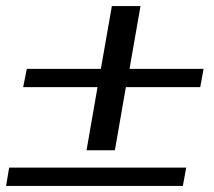

<svg xmlns="http://www.w3.org/2000/svg" viewBox="-23 -610 703 630"><path d="M297 -324H53L65 -384H308L344 -590H438L402 -384H645L634 -324H390L354 -117H261ZM7 -60H588L577 0H-3Z"/></svg>

Font: Fahkwang Medium
Style: Italic
Weight: 500
Italic angle: -10°
Version: Version 1.000; ttfautohint (v1.6)